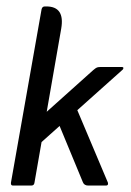

<svg xmlns="http://www.w3.org/2000/svg" viewBox="-20 -576 406 596"><path d="M109 -135 87 -9Q86 0 77 0H20Q13 0 14 -9L109 -547Q111 -556 119 -556H124Q182 -556 170 -487L125 -229L269 -358Q277 -365 281 -366.5Q285 -368 292 -368H358Q363 -368 363 -365Q363 -362 361 -360L220 -234L315 -9Q317 0 309 0H254Q241 0 237 -11L165 -185Z"/></svg>

Font: Zain
Style: Italic
Weight: 400
Italic angle: -10°
Designer: Zain,Boutros
Foundry: Mobile Telecommunications Company (Zain), 2024
Version: Version 1.51; ttfautohint (v1.8.4)